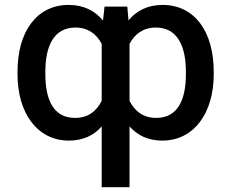

<svg xmlns="http://www.w3.org/2000/svg" viewBox="-20 -573 959 796"><path d="M401.6 -48.7V203.1H517V-48.7C550.4 -11 595.5 9.9 652.7 9.9C784.8 9.9 866.1 -104.8 866.1 -265.6V-275.6C866.1 -442.8 786.2 -552.6 654.1 -552.6C593.8 -552.6 546.9 -529.8 512.8 -488.6L507.8 -545.5H413.4L407 -487.6C372.9 -529.5 325.6 -552.6 264.6 -552.6C132.8 -552.6 52.6 -442.8 52.6 -275.6V-265.6C52.6 -104.8 133.9 9.9 266 9.9C323.2 9.9 368.3 -11 401.6 -48.7ZM168 -265.6V-275.6C168 -379.6 201.7 -458.8 292.6 -458.8C344.8 -458.8 380 -432.2 401.6 -391.3V-154.8C380 -111.9 345.2 -84.2 290.8 -84.2C198.9 -84.2 168 -164.1 168 -265.6ZM517 -154.8V-391.3C538.7 -432.2 574.2 -458.8 626.1 -458.8C717 -458.8 750.7 -379.6 750.7 -275.6V-265.6C750.7 -164.1 719.8 -84.2 627.8 -84.2C573.5 -84.2 539.1 -111.9 517 -154.8Z"/></svg>

Font: Margiela Sans Medium
Style: Regular
Weight: 500
Designer: Stefan Endress, Andreas Faust
Version: Version 1.100;FEAKit 1.0